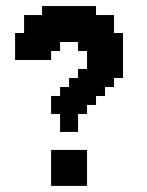

<svg xmlns="http://www.w3.org/2000/svg" viewBox="-20 -608 481 628"><path d="M29.4 -500H58.8V-470.6H29.4ZM58.8 -500H88.2V-470.6H58.8ZM88.2 -500H117.6V-470.6H88.2ZM117.6 -500H147.1V-470.6H117.6ZM147.1 -500H176.5V-470.6H147.1ZM147.1 -470.6H176.5V-441.2H147.1ZM117.6 -470.6H147.1V-441.2H117.6ZM88.2 -470.6H117.6V-441.2H88.2ZM58.8 -470.6H88.2V-441.2H58.8ZM29.4 -470.6H58.8V-441.2H29.4ZM29.4 -441.2H58.8V-411.8H29.4ZM58.8 -441.2H88.2V-411.8H58.8ZM88.2 -441.2H117.6V-411.8H88.2ZM117.6 -441.2H147.1V-411.8H117.6ZM58.8 -558.8H88.2V-529.4H58.8ZM88.2 -558.8H117.6V-529.4H88.2ZM117.6 -558.8H147.1V-529.4H117.6ZM117.6 -588.2H147.1V-558.8H117.6ZM147.1 -588.2H176.5V-558.8H147.1ZM176.5 -588.2H205.9V-558.8H176.5ZM205.9 -588.2H235.3V-558.8H205.9ZM235.3 -588.2H264.7V-558.8H235.3ZM264.7 -588.2H294.1V-558.8H264.7ZM264.7 -558.8H294.1V-529.4H264.7ZM294.1 -558.8H323.5V-529.4H294.1ZM323.5 -558.8H352.9V-529.4H323.5ZM323.5 -529.4H352.9V-500H323.5ZM294.1 -529.4H323.5V-500H294.1ZM264.7 -529.4H294.1V-500H264.7ZM235.3 -529.4H264.7V-500H235.3ZM205.9 -529.4H235.3V-500H205.9ZM176.5 -529.4H205.9V-500H176.5ZM147.1 -529.4H176.5V-500H147.1ZM117.6 -529.4H147.1V-500H117.6ZM88.2 -529.4H117.6V-500H88.2ZM58.8 -529.4H88.2V-500H58.8ZM147.1 -558.8H176.5V-529.4H147.1ZM176.5 -558.8H205.9V-529.4H176.5ZM205.9 -558.8H235.3V-529.4H205.9ZM235.3 -558.8H264.7V-529.4H235.3ZM205.9 -500H235.3V-470.6H205.9ZM176.5 -500H205.9V-470.6H176.5ZM235.3 -500H264.7V-470.6H235.3ZM264.7 -500H294.1V-470.6H264.7ZM294.1 -500H323.5V-470.6H294.1ZM323.5 -500H352.9V-470.6H323.5ZM352.9 -500H382.4V-470.6H352.9ZM352.9 -470.6H382.4V-441.2H352.9ZM323.5 -470.6H352.9V-441.2H323.5ZM294.1 -470.6H323.5V-441.2H294.1ZM264.7 -470.6H294.1V-441.2H264.7ZM235.3 -470.6H264.7V-441.2H235.3ZM264.7 -441.2H294.1V-411.8H264.7ZM264.7 -411.8H294.1V-382.4H264.7ZM294.1 -411.8H323.5V-382.4H294.1ZM323.5 -411.8H352.9V-382.4H323.5ZM352.9 -411.8H382.4V-382.4H352.9ZM352.9 -441.2H382.4V-411.8H352.9ZM323.5 -441.2H352.9V-411.8H323.5ZM294.1 -441.2H323.5V-411.8H294.1ZM352.9 -382.4H382.4V-352.9H352.9ZM323.5 -382.4H352.9V-352.9H323.5ZM294.1 -382.4H323.5V-352.9H294.1ZM264.7 -382.4H294.1V-352.9H264.7ZM235.3 -382.4H264.7V-352.9H235.3ZM235.3 -352.9H264.7V-323.5H235.3ZM205.9 -352.9H235.3V-323.5H205.9ZM264.7 -352.9H294.1V-323.5H264.7ZM294.1 -352.9H323.5V-323.5H294.1ZM323.5 -352.9H352.9V-323.5H323.5ZM294.1 -323.5H323.5V-294.1H294.1ZM264.7 -323.5H294.1V-294.1H264.7ZM235.3 -323.5H264.7V-294.1H235.3ZM205.9 -323.5H235.3V-294.1H205.9ZM176.5 -323.5H205.9V-294.1H176.5ZM176.5 -294.1H205.9V-264.7H176.5ZM147.1 -294.1H176.5V-264.7H147.1ZM205.9 -294.1H235.3V-264.7H205.9ZM235.3 -294.1H264.7V-264.7H235.3ZM264.7 -294.1H294.1V-264.7H264.7ZM235.3 -264.7H264.7V-235.3H235.3ZM205.9 -264.7H235.3V-235.3H205.9ZM176.5 -264.7H205.9V-235.3H176.5ZM147.1 -264.7H176.5V-235.3H147.1ZM176.5 -235.3H205.9V-205.9H176.5ZM176.5 -205.9H205.9V-176.5H176.5ZM205.9 -205.9H235.3V-176.5H205.9ZM205.9 -235.3H235.3V-205.9H205.9ZM147.1 -117.6H176.5V-88.2H147.1ZM176.5 -117.6H205.9V-88.2H176.5ZM205.9 -117.6H235.3V-88.2H205.9ZM235.3 -117.6H264.7V-88.2H235.3ZM235.3 -88.2H264.7V-58.8H235.3ZM235.3 -58.8H264.7V-29.4H235.3ZM235.3 -29.4H264.7V0H235.3ZM205.9 -29.4H235.3V0H205.9ZM176.5 -29.4H205.9V0H176.5ZM147.1 -29.4H176.5V0H147.1ZM147.1 -58.8H176.5V-29.4H147.1ZM147.1 -88.2H176.5V-58.8H147.1ZM176.5 -88.2H205.9V-58.8H176.5ZM205.9 -88.2H235.3V-58.8H205.9ZM205.9 -58.8H235.3V-29.4H205.9ZM176.5 -58.8H205.9V-29.4H176.5Z"/></svg>

Font: Jersey 20
Style: Regular
Weight: 400
Designer: Sarah Cadigan-Fried
Version: Version 1.000; ttfautohint (v1.8.4.7-5d5b)